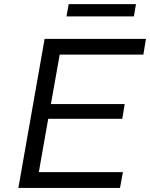

<svg xmlns="http://www.w3.org/2000/svg" viewBox="-20 -919 734 939"><path d="M305.2 -838.9 315.9 -898.9H645L634.8 -838.9ZM69.8 0 198.2 -729H693.8L681.2 -651.9H272L229 -410.2H589.8L578.1 -337.9H215.8L169.9 -77.1H581.1L566.9 0Z"/></svg>

Font: Hubot Sans
Style: Italic
Weight: 400
Italic angle: -10°
Designer: Deni Anggara
Foundry: GitHub
Version: Version 1.001;gftools[0.9.31]